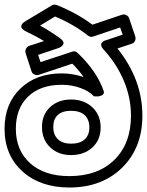

<svg xmlns="http://www.w3.org/2000/svg" viewBox="-26 -794 649 847"><path d="M-5.9 -226.1Q-5.9 -335.9 63.7 -403.1Q133.3 -470.2 246.1 -470.2Q295.4 -470.2 342.8 -454.1Q322.3 -483.9 293 -513.2L145 -463.9Q134.8 -460.9 125.2 -465.6Q115.7 -470.2 112.8 -480L86.9 -560.1Q84 -570.3 89.1 -579.6Q94.2 -588.9 103 -591.8L168 -612.8Q138.7 -631.3 87.9 -655.8Q85.9 -656.7 83.3 -658.2Q80.6 -659.7 75.2 -664.3Q69.8 -668.9 68.1 -673.8Q66.4 -678.7 70.3 -686Q74.2 -693.4 85.9 -700.2L202.1 -770Q212.4 -775.9 224.1 -772Q313 -736.3 381.8 -685.1L512.2 -729Q522 -732.4 531.5 -727.3Q541 -722.2 543.9 -712.9L570.8 -632.8Q573.7 -622.6 569.3 -613.3Q564.9 -604 555.2 -601.1L492.2 -580.1Q602.1 -442.9 602.1 -284.2Q602.1 -142.1 512.9 -54.4Q423.8 33.2 279.8 33.2Q152.3 33.2 73.2 -37.8Q-5.9 -108.9 -5.9 -226.1ZM43.9 -226.1Q43.9 -130.4 107.2 -73.7Q170.4 -17.1 279.8 -17.1Q405.8 -17.1 478.8 -89.1Q551.8 -161.1 551.8 -284.2Q551.8 -362.3 520.5 -437Q489.3 -511.7 431.2 -575.2Q422.9 -584 420.9 -591.6Q418.9 -599.1 422.1 -603.5Q425.3 -607.9 429.2 -611.1Q433.1 -614.3 437 -615.2L440.9 -616.2L515.1 -641.1L503.9 -672.9L384.8 -632.8Q374.5 -628.4 361.8 -637.2Q298.8 -687 216.8 -721.2L150.9 -681.2Q189.5 -660.2 237.8 -626Q249 -618.2 252.4 -610.8Q255.9 -603.5 252.9 -598.4Q250 -593.3 245.4 -589.4Q240.7 -585.4 236.3 -584L231.9 -582L142.1 -551.8L152.8 -520L292 -565.9Q305.7 -571.3 316.9 -560.1Q401.4 -479.5 431.2 -393.1Q435.5 -380.4 424.8 -374.3Q414.1 -368.2 401.4 -368.7L388.2 -369.1Q369.1 -391.1 330.1 -405.5Q291 -419.9 246.1 -419.9Q151.9 -419.9 97.9 -367.9Q43.9 -315.9 43.9 -226.1ZM159.2 -233.9Q159.2 -288.1 195.1 -321.5Q231 -355 287.1 -355Q344.7 -355 381.3 -320.8Q418 -286.6 418 -231.9Q418 -176.8 381.3 -143.3Q344.7 -109.9 287.1 -109.9Q231 -109.9 195.1 -144.3Q159.2 -178.7 159.2 -233.9ZM209 -233.9Q209 -199.2 229.5 -179.7Q250 -160.2 287.1 -160.2Q327.1 -160.2 347.7 -179.2Q368.2 -198.2 368.2 -231.9Q368.2 -266.6 347.7 -285.9Q327.1 -305.2 287.1 -305.2Q248.5 -305.2 228.8 -286.6Q209 -268.1 209 -233.9Z"/></svg>

Font: Trueno Bold Outline
Style: Regular
Weight: 700
Width: 6
Designer: Julieta Ulanovsky
Foundry: Julieta Ulanovsky
Version: Version 3.001b | FøM Fix